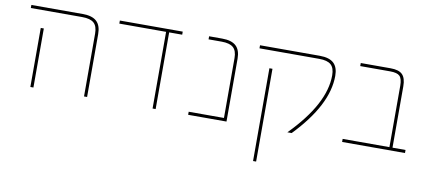

<svg xmlns="http://www.w3.org/2000/svg" viewBox="-67 -766 2770 1233"><g transform="rotate(10 1317.5 -150.0)"><path d="M136 -385H156V-20V0H136V-20ZM386 -500H51V-520H386Q448 -520 477 -493Q506 -466 506 -410V0H486V-410Q486 -458 462.5 -479Q439 -500 386 -500Z M953 0H933V-500H628V-520H1038V-500H953Z M1395 -410Q1395 -458 1371.5 -479Q1348 -500 1295 -500H1210V-520H1295Q1357 -520 1386 -493Q1415 -466 1415 -410V0H1165V-20H1395Z M1627 220V-385H1647V220ZM1932 -520Q1994 -520 2023 -493Q2052 -466 2052 -410Q2052 -220 1840 0H1812Q2032 -223 2032 -410Q2032 -458 2008.5 -479Q1985 -500 1932 -500H1542V-520Z M2474 -420Q2474 -466 2457 -483Q2440 -500 2394 -500H2199V-520H2394Q2448 -520 2471 -496.5Q2494 -473 2494 -420V-20H2579V0H2169V-20H2474Z"/></g></svg>

Font: M PLUS 1p Thin
Style: Regular
Weight: 250
Version: Version 1.062